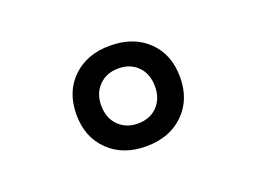

<svg xmlns="http://www.w3.org/2000/svg" viewBox="-59 -815 718 538"><g transform="rotate(-20 300.0 -546.0)"><path d="M300 -396Q231 -396 188.5 -437.5Q146 -479 146 -546Q146 -614 188.5 -655Q231 -696 300 -696Q370 -696 412.5 -655Q455 -614 455 -546Q455 -479 412.5 -437.5Q370 -396 300 -396ZM300 -464Q336 -464 358 -486.5Q380 -509 380 -546Q380 -583 358 -605.5Q336 -628 300 -628Q265 -628 242.5 -605.5Q220 -583 220 -546Q220 -509 242.5 -486.5Q265 -464 300 -464Z"/></g></svg>

Font: Chivo Mono SemiBold
Style: Regular
Weight: 600
Monospace: yes
Designer: Hector Gatti
Foundry: Omnibus-Type
Version: Version 1.008